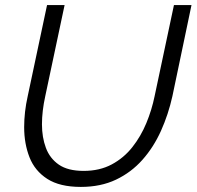

<svg xmlns="http://www.w3.org/2000/svg" viewBox="-20 -730 773 755"><path d="M298 5Q215 5 166 -26.5Q117 -58 96 -111.5Q75 -165 75 -230Q75 -260 78.5 -290.5Q82 -321 89 -352L165 -710H234L158 -352Q145 -293 145 -241Q145 -190 160.5 -148.5Q176 -107 211.5 -82.5Q247 -58 309 -58Q372 -58 419.5 -83.5Q467 -109 500.5 -151.5Q534 -194 555.5 -246Q577 -298 588 -352L664 -710H733L658 -352Q642 -280 613 -215.5Q584 -151 540 -101.5Q496 -52 436 -23.5Q376 5 298 5Z"/></svg>

Font: Raleway
Style: Italic
Weight: 400
Italic angle: -12°
Designer: Matt McInerney, Pablo Impallari, Rodrigo Fuenzalida
Foundry: Matt McInerney, Pablo Impallari, Rodrigo Fuenzalida
Version: Version 4.026